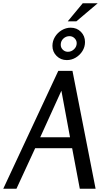

<svg xmlns="http://www.w3.org/2000/svg" viewBox="-26 -1159 651 1179"><path d="M419 -724 561 0H464L417 -249H190L75 0H-6L332 -724ZM351 -602 221 -316H404ZM482 -1139H574L443 -1028H390ZM408 -989Q446 -989 471 -963.5Q496 -938 496 -901Q496 -871 480.5 -846Q465 -821 439.5 -805.5Q414 -790 384 -790Q347 -790 321.5 -815.5Q296 -841 296 -877Q296 -907 311.5 -932.5Q327 -958 353 -973.5Q379 -989 408 -989ZM401 -937Q379 -937 363 -922Q347 -907 347 -884Q347 -866 360 -853.5Q373 -841 391 -841Q412 -841 428.5 -856.5Q445 -872 445 -894Q445 -911 432 -924Q419 -937 401 -937Z"/></svg>

Font: Rosario Light
Style: Italic
Weight: 300
Italic angle: -8.05°
Designer: Hector Gatti
Foundry: Omnibus Type
Version: Version 1.101; ttfautohint (v1.8.1.43-b0c9)